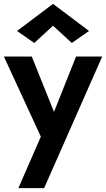

<svg xmlns="http://www.w3.org/2000/svg" viewBox="-26 -752 548 992"><path d="M248 -619 151 -530 62 -592 248 -732 434 -592 345 -530ZM502 -460 202 220H69L185 -46L-6 -460H138L253 -174L367 -460Z"/></svg>

Font: Von Semi
Style: Regular
Weight: 600
Version: Version 4.000; ttfautohint (v1.8.4.7-5d5b)